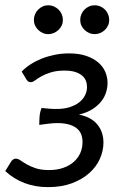

<svg xmlns="http://www.w3.org/2000/svg" viewBox="-28 -722 480 748"><path d="M56.5 -443Q70.5 -458 90.5 -471Q110.5 -484 134.2 -493.5Q158 -503 185 -508.5Q212 -514 240.5 -514Q280 -514 308.2 -504.2Q336.5 -494.5 355 -478.5Q373.5 -462.5 382.2 -441.8Q391 -421 391 -399Q391 -381 385.2 -362.2Q379.5 -343.5 366.2 -326.8Q353 -310 331.8 -296.5Q310.5 -283 279.5 -275.5Q326.5 -266.5 350.8 -237.5Q375 -208.5 375 -166.5Q375 -134.5 361.2 -103.5Q347.5 -72.5 320.2 -48Q293 -23.5 252.5 -8.2Q212 7 159 7Q109 7 67.2 -9Q25.5 -25 -7.5 -55.5L15 -92Q17.5 -96.5 22.5 -100.2Q27.5 -104 33 -104Q42 -104 52 -97Q62 -90 76.2 -81.8Q90.5 -73.5 111.2 -66.5Q132 -59.5 163 -59.5Q194 -59.5 218.2 -68Q242.5 -76.5 259.2 -91.2Q276 -106 284.8 -125.8Q293.5 -145.5 293.5 -168.5Q293.5 -206.5 267.8 -224.5Q242 -242.5 195 -242.5Q180 -242.5 161.2 -240.2Q142.5 -238 125 -235.5Q125 -252.5 126.2 -268.8Q127.5 -285 134 -301.5Q148 -300 161.2 -298.8Q174.5 -297.5 188.5 -297.5Q219.5 -297 242.5 -304.2Q265.5 -311.5 280.8 -323.5Q296 -335.5 303.5 -351Q311 -366.5 311 -383Q311 -396 306.5 -407.5Q302 -419 291.5 -427.8Q281 -436.5 264.5 -441.8Q248 -447 224 -447Q192.5 -447 170.8 -440.2Q149 -433.5 134.2 -425.2Q119.5 -417 110 -409.8Q100.5 -402.5 94 -402Q88.5 -401.5 84.2 -403.2Q80 -405 75 -412.5ZM217 -644.5Q217 -633 212.5 -623Q208 -613 200 -605.5Q192 -598 181.8 -593.5Q171.5 -589 160 -589Q148.5 -589 138.5 -593.5Q128.5 -598 120.8 -605.5Q113 -613 108.5 -623Q104 -633 104 -644.5Q104 -656 108.5 -666.5Q113 -677 120.8 -684.8Q128.5 -692.5 138.5 -697Q148.5 -701.5 160 -701.5Q171.5 -701.5 181.8 -697Q192 -692.5 200 -684.8Q208 -677 212.5 -666.5Q217 -656 217 -644.5ZM397.5 -644.5Q397.5 -633 393 -623Q388.5 -613 380.8 -605.5Q373 -598 362.8 -593.5Q352.5 -589 341 -589Q329.5 -589 319.2 -593.5Q309 -598 301.2 -605.5Q293.5 -613 289 -623Q284.5 -633 284.5 -644.5Q284.5 -656 289 -666.5Q293.5 -677 301.2 -684.8Q309 -692.5 319.2 -697Q329.5 -701.5 341 -701.5Q352.5 -701.5 362.8 -697Q373 -692.5 380.8 -684.8Q388.5 -677 393 -666.5Q397.5 -656 397.5 -644.5Z"/></svg>

Font: Lato 2
Style: Italic
Weight: 400
Italic angle: -7°
Designer: Lukasz Dziedzic with Adam Twardoch and Botio Nikoltchev
Foundry: tyPoland Lukasz Dziedzic
Version: Version 2.015; 2015-08-06; http://www.latofonts.com/